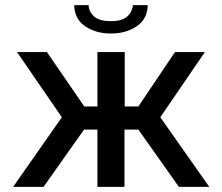

<svg xmlns="http://www.w3.org/2000/svg" viewBox="-20 -725 862 745"><path d="M31 0 220 -270 46 -523H162L307 -312H358V-523H464V-312H517L659 -523H775L602 -270L792 0H674L517 -222H463V0H358V-222H306L149 0ZM410 -595Q376 -595 349.5 -604Q323 -613 304.5 -627.5Q286 -642 277 -662Q268 -682 268 -705H324Q324 -681 344 -662Q364 -643 410 -643Q433 -643 448 -647.5Q463 -652 473 -660.5Q483 -669 488.5 -680Q494 -691 496 -705H553Q553 -682 544 -662Q535 -642 516.5 -627.5Q498 -613 471.5 -604Q445 -595 410 -595Z"/></svg>

Font: Rising Sun Medium
Style: Regular
Weight: 500
Designer: Matt McInerney, Pablo Impallari, Rodrigo Fuenzalida (Raleway font), Stephen Hutchings (Greek), Cristiano Sobral (main ch
Foundry: The Rising Sun Project Authors
Version: Version 4.327; ttfautohint (v1.8.4.7-5d5b-dirty)